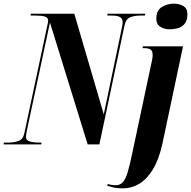

<svg xmlns="http://www.w3.org/2000/svg" viewBox="-59 -789 1044 1049"><path d="M-39 0 -38 -10H-12Q18 -10 42.5 -19Q67 -28 74 -61L197 -638Q200 -652 202 -661Q204 -670 204 -675Q204 -694 185 -699Q166 -704 136 -704H108L110 -714H347L508 -164L607 -638Q611 -656 611 -668Q611 -687 597 -695.5Q583 -704 550 -704H527L529 -714H735L733 -704H707Q677 -704 653 -695Q629 -686 621 -649L484 0H420L214 -666L88 -77Q85 -62 84 -54Q83 -46 83 -40Q83 -23 102.5 -16.5Q122 -10 158 -10H168L166 0ZM867 -629Q838 -629 816.5 -643Q795 -657 795 -687Q795 -732 825 -750.5Q855 -769 891 -769Q920 -769 942.5 -756Q965 -743 965 -711Q965 -629 867 -629ZM614 240Q589 240 570.5 237Q552 234 527 226L530 216Q537 219 550.5 221Q564 223 574 223Q597 223 612 206.5Q627 190 638.5 152Q650 114 663 51L765 -429Q769 -447 772 -461.5Q775 -476 775 -488Q775 -509 765 -517.5Q755 -526 726 -526H719L722 -536H941L829 -7Q810 81 777 135.5Q744 190 702 215Q660 240 614 240Z"/></svg>

Font: Noto Serif Display ExtraCondensed ExtraBold
Style: Italic
Weight: 800
Width: 2
Italic angle: -12°
Designer: Monotype Design Team
Foundry: Monotype Imaging Inc.
Version: Version 2.009